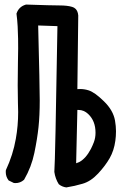

<svg xmlns="http://www.w3.org/2000/svg" viewBox="-20 -817 540 847"><path d="M148.4 -704.6Q155.3 -433.1 155.3 -374Q155.3 -307.1 149.9 -256.1Q144.5 -205.1 131.6 -142.6Q118.7 -80.1 86.4 -24.4L85.4 -23.4Q69.3 -9.3 48.3 -9.3Q45.4 -9.3 41 -9.8L18.1 -21L17.1 -22.5Q5.4 -38.1 5.4 -58.6Q5.4 -61.5 5.9 -66.4Q37.6 -134.3 49.8 -204.6Q60.1 -261.7 60.1 -322.8Q60.1 -336.9 59.1 -363.5Q58.1 -390.1 58.1 -441.2Q58.1 -492.2 59.1 -538.3Q60.1 -584.5 60.1 -603.5Q60.1 -622.6 59.8 -646.2Q59.6 -669.9 57.9 -700.2Q56.2 -730.5 52.7 -756.8L53.2 -758.3Q63.5 -787.6 93.3 -796.4L94.7 -796.9Q210 -793 243.7 -793Q277.3 -793 298.3 -786.6Q307.1 -784.2 313.5 -777.8Q323.7 -767.6 325.2 -748.5V-748L321.3 -423.8Q327.1 -424.3 333.5 -424.3Q352.5 -424.3 370.6 -418.5Q397.5 -410.2 438 -370.6Q479 -331.1 487.3 -285.6Q491.7 -260.3 491.7 -238.3Q491.7 -216.3 488.8 -195.8Q482.9 -152.8 463.9 -119.4Q444.8 -85.9 413.1 -51.8Q380.4 -16.6 343.8 -6.3Q309.6 3.9 272.5 9.8Q253.4 7.3 239.3 -4.4Q224.1 -28.3 219.7 -58.6Q223.6 -104.5 233.4 -701.7ZM401.4 -231.4Q401.4 -283.2 369.6 -313.5Q350.6 -332 326.2 -332Q323.7 -332 321.3 -332L315.9 -96.7L329.6 -102.1Q358.9 -117.7 381.3 -160.6Q388.2 -174.3 394 -189.5Q401.4 -209 401.4 -231.4Z"/></svg>

Font: Bakudai
Style: Bold
Weight: 700
Version: Version 1.48